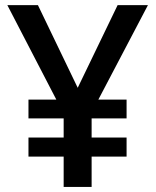

<svg xmlns="http://www.w3.org/2000/svg" viewBox="-20 -734 611 754"><path d="M285.2 -389.2 441.9 -713.9H561L366.2 -342.8H477.1V-269H339.8V-193.8H477.1V-119.1H339.8V0H230V-119.1H91.8V-193.8H230V-269H91.8V-342.8H201.2L8.8 -713.9H128.9Z"/></svg>

Font: Samim Medium FD
Style: Medium-FD
Weight: 500
Foundry: DejaVu fonts team - Redesigned by Saber Rastikerdar
Version: Version 4.0.5